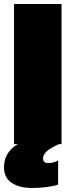

<svg xmlns="http://www.w3.org/2000/svg" viewBox="-35 -719 362 958"><path d="M272 -699V0H259Q216 20 198 36Q180 52 180 72Q180 83 186.5 89Q193 95 206 95Q229 95 255 82V202Q232 210 196.5 214.5Q161 219 127 219Q62 219 23.5 193.5Q-15 168 -15 116Q-15 77 3 48Q21 19 54 0H35V-699Z"/></svg>

Font: Prompt Black
Style: Regular
Weight: 900
Designer: Katatrad Team
Foundry: CadsonDemak
Version: Version 1.000